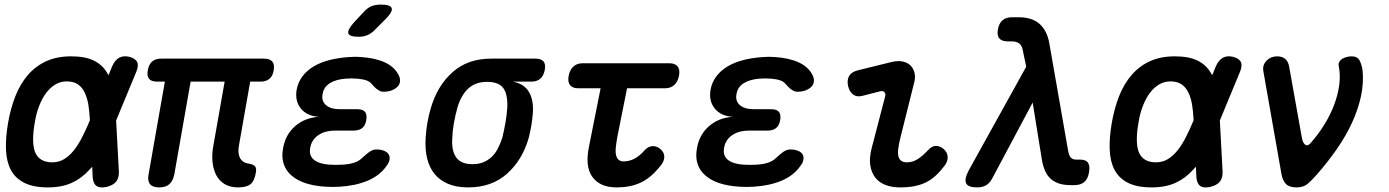

<svg xmlns="http://www.w3.org/2000/svg" viewBox="-20 -805 6040 835"><path d="M497 -59Q498 -31 485 -15Q472 1 443 8Q414 14 399.5 3.5Q385 -7 383 -35L381 -80Q375 -73 368 -66Q336 -30 292.5 -10Q249 10 188 10Q125 10 85.5 -10Q46 -30 27 -66.5Q8 -103 6 -154.5Q4 -206 15 -270Q26 -334 47 -387Q68 -440 101 -478.5Q134 -517 180.5 -538.5Q227 -560 289 -560Q350 -560 387 -542Q424 -524 444 -491Q448 -485 452 -478L467 -515Q479 -543 497.5 -553.5Q516 -564 542 -558Q569 -551 576.5 -535Q584 -519 572 -491L485 -281ZM371 -282Q369 -321 364 -352Q358 -384 346.5 -406Q335 -428 316.5 -439.5Q298 -451 270 -451Q243 -451 220.5 -437.5Q198 -424 180.5 -400.5Q163 -377 150 -343.5Q137 -310 131 -270Q124 -231 124 -199Q124 -167 132 -145Q140 -123 159 -111Q178 -99 207 -99Q236 -99 259 -113Q282 -127 301.5 -151.5Q321 -176 338 -210Q355 -243 371 -282Z M1015 10Q980 10 956 -5Q932 -20 919.5 -45Q907 -70 904 -103Q901 -136 908 -172L957 -450H809L738 -46Q732 -18 716.5 -4Q701 10 672 10Q644 10 632.5 -4Q621 -18 626 -46L697 -450H663Q638 -450 628 -462.5Q618 -475 623 -500Q627 -525 641.5 -537.5Q656 -550 682 -550H1128Q1154 -550 1164.5 -537Q1175 -524 1170 -498Q1166 -474 1151.5 -462Q1137 -450 1113 -450H1068L1019 -171Q1013 -138 1024.5 -117Q1036 -96 1065 -93Q1083 -89 1089.5 -81Q1096 -73 1093 -56Q1087 -18 1069.5 -4Q1052 10 1015 10Z M1714 -478Q1721 -464 1719.5 -450.5Q1718 -437 1708.5 -427.5Q1699 -418 1683.5 -412Q1668 -406 1647 -406Q1639 -406 1633 -409Q1627 -412 1621 -416Q1615 -420 1609.5 -426Q1604 -432 1597 -439Q1589 -450 1573 -455.5Q1557 -461 1533 -463Q1520 -464 1508 -464Q1496 -464 1484 -463Q1442 -460 1415 -443.5Q1388 -427 1383 -396Q1377 -366 1397.5 -348Q1418 -330 1459 -330H1534Q1558 -330 1567.5 -318.5Q1577 -307 1573 -283Q1569 -259 1555 -248Q1541 -237 1517 -237H1438Q1393 -237 1364 -217Q1335 -197 1329 -162Q1323 -128 1345.5 -110Q1368 -92 1412 -89Q1427 -88 1442.5 -88Q1458 -88 1473 -89Q1502 -91 1523 -98.5Q1544 -106 1558 -121Q1566 -128 1573 -134Q1580 -140 1586.5 -144.5Q1593 -149 1600.5 -152Q1608 -155 1617 -155Q1637 -155 1651 -149Q1665 -143 1670.5 -133.5Q1676 -124 1674 -110.5Q1672 -97 1660 -82Q1631 -41 1578.5 -19Q1526 3 1457 7Q1442 8 1426.5 8Q1411 8 1396 7Q1347 4 1310 -8Q1273 -20 1248 -41.5Q1223 -63 1213.5 -93Q1204 -123 1211 -160Q1221 -219 1263 -256Q1305 -293 1367 -297Q1315 -300 1288.5 -333Q1262 -366 1270 -414Q1276 -447 1295 -472.5Q1314 -498 1344 -516Q1374 -534 1413.5 -544Q1453 -554 1500 -557Q1513 -558 1525 -558Q1537 -558 1549 -557Q1612 -553 1654 -533.5Q1696 -514 1714 -478ZM1611 -676Q1595 -659 1577.5 -652Q1560 -645 1540 -645Q1500 -645 1495 -660Q1490 -675 1520 -708L1561 -752Q1579 -772 1596.5 -778.5Q1614 -785 1637 -785Q1679 -785 1683.5 -769Q1688 -753 1657 -722Z M2290 -450H2210Q2260 -441 2281 -404Q2302 -367 2297 -310Q2295 -284 2290.5 -257.5Q2286 -231 2279 -204Q2251 -108 2184.5 -49Q2118 10 2016 10Q1965 10 1928.5 -5.5Q1892 -21 1869.5 -49Q1847 -77 1837.5 -116.5Q1828 -156 1831 -204Q1833 -237 1838.5 -270Q1844 -303 1854 -336Q1882 -432 1948 -491Q2014 -550 2116 -550H2309Q2334 -550 2344 -537.5Q2354 -525 2349 -500Q2344 -475 2329.5 -462.5Q2315 -450 2290 -450ZM2035 -91Q2061 -91 2081 -99Q2101 -107 2117 -121.5Q2133 -136 2144 -157Q2155 -178 2164 -204Q2172 -237 2178 -270Q2184 -303 2186 -336Q2189 -393 2169.5 -421Q2150 -449 2098 -449Q2047 -449 2015.5 -419Q1984 -389 1969 -336Q1960 -303 1954 -270Q1948 -237 1947 -204Q1943 -151 1963.5 -121Q1984 -91 2035 -91Z M2890 -530Q2916 -530 2927 -516Q2938 -502 2933 -476Q2928 -450 2912.5 -435.5Q2897 -421 2871 -421H2707L2665 -211Q2660 -183 2658 -163Q2656 -143 2659.5 -129.5Q2663 -116 2671 -109.5Q2679 -103 2692 -103Q2716 -103 2738.5 -114.5Q2761 -126 2782 -150Q2799 -169 2818 -169.5Q2837 -170 2852 -157Q2869 -142 2869 -123.5Q2869 -105 2855 -87Q2833 -59 2811.5 -40.5Q2790 -22 2766.5 -11Q2743 0 2717 5Q2691 10 2662 10Q2623 10 2596.5 -2.5Q2570 -15 2554.5 -38Q2539 -61 2536 -93Q2533 -125 2541 -165L2592 -421H2495Q2470 -421 2459 -435Q2448 -449 2453 -475Q2458 -501 2473.5 -515.5Q2489 -530 2515 -530Z M3514 -478Q3521 -464 3519.5 -450.5Q3518 -437 3508.5 -427.5Q3499 -418 3483.5 -412Q3468 -406 3447 -406Q3439 -406 3433 -409Q3427 -412 3421 -416Q3415 -420 3409.5 -426Q3404 -432 3397 -439Q3389 -450 3373 -455.5Q3357 -461 3333 -463Q3320 -464 3308 -464Q3296 -464 3284 -463Q3242 -460 3215 -443.5Q3188 -427 3183 -396Q3177 -366 3197.5 -348Q3218 -330 3259 -330H3334Q3358 -330 3367.5 -318.5Q3377 -307 3373 -283Q3369 -259 3355 -248Q3341 -237 3317 -237H3238Q3193 -237 3164 -217Q3135 -197 3129 -162Q3123 -128 3145.5 -110Q3168 -92 3212 -89Q3227 -88 3242.5 -88Q3258 -88 3273 -89Q3302 -91 3323 -98.5Q3344 -106 3358 -121Q3366 -128 3373 -134Q3380 -140 3386.5 -144.5Q3393 -149 3400.5 -152Q3408 -155 3417 -155Q3437 -155 3451 -149Q3465 -143 3470.5 -133.5Q3476 -124 3474 -110.5Q3472 -97 3460 -82Q3431 -41 3378.5 -19Q3326 3 3257 7Q3242 8 3226.5 8Q3211 8 3196 7Q3147 4 3110 -8Q3073 -20 3048 -41.5Q3023 -63 3013.5 -93Q3004 -123 3011 -160Q3021 -219 3063 -256Q3105 -293 3167 -297Q3115 -300 3088.5 -333Q3062 -366 3070 -414Q3076 -447 3095 -472.5Q3114 -498 3144 -516Q3174 -534 3213.5 -544Q3253 -554 3300 -557Q3313 -558 3325 -558Q3337 -558 3349 -557Q3412 -553 3454 -533.5Q3496 -514 3514 -478Z M3730 -388Q3706 -382 3690 -394Q3674 -406 3668 -432Q3663 -458 3673 -475Q3683 -492 3710 -499L3856 -535Q3884 -542 3905.5 -537.5Q3927 -533 3940 -520Q3953 -507 3957.5 -487Q3962 -467 3955 -443L3897 -211Q3888 -176 3886 -154.5Q3884 -133 3888.5 -121Q3893 -109 3902 -104Q3911 -99 3924 -99Q3949 -99 3971 -113Q3993 -127 4014 -150Q4032 -170 4049.5 -170.5Q4067 -171 4084 -157Q4101 -142 4101.5 -122Q4102 -102 4087 -83Q4068 -58 4048 -40Q4028 -22 4005 -11Q3982 0 3955 5Q3928 10 3894 10Q3858 10 3830 -1Q3802 -12 3785.5 -34Q3769 -56 3764.5 -88.5Q3760 -121 3772 -165L3829 -384Q3833 -397 3826.5 -404Q3820 -411 3808 -408Z M4294 -27Q4283 -7 4267 1.5Q4251 10 4230 10Q4190 10 4181.5 -8Q4173 -26 4193 -64L4443 -515L4427 -591Q4423 -609 4411 -617Q4399 -625 4381 -625H4363Q4337 -625 4326 -638Q4315 -651 4320 -678Q4325 -704 4340 -717Q4355 -730 4382 -730H4409Q4468 -730 4500.5 -701.5Q4533 -673 4543 -619L4625 -151Q4629 -128 4637 -119.5Q4645 -111 4660 -111H4675Q4703 -111 4712 -97Q4721 -83 4716 -55Q4711 -26 4695 -13Q4679 0 4653 0H4634Q4582 0 4551.5 -25.5Q4521 -51 4511 -111L4471 -359Z M5297 -59Q5298 -31 5285 -15Q5272 1 5243 8Q5214 14 5199.5 3.5Q5185 -7 5183 -35L5181 -80Q5175 -73 5168 -66Q5136 -30 5092.5 -10Q5049 10 4988 10Q4925 10 4885.5 -10Q4846 -30 4827 -66.5Q4808 -103 4806 -154.5Q4804 -206 4815 -270Q4826 -334 4847 -387Q4868 -440 4901 -478.5Q4934 -517 4980.5 -538.5Q5027 -560 5089 -560Q5150 -560 5187 -542Q5224 -524 5244 -491Q5248 -485 5252 -478L5267 -515Q5279 -543 5297.5 -553.5Q5316 -564 5342 -558Q5369 -551 5376.5 -535Q5384 -519 5372 -491L5285 -281ZM5171 -282Q5169 -321 5164 -352Q5158 -384 5146.5 -406Q5135 -428 5116.5 -439.5Q5098 -451 5070 -451Q5043 -451 5020.5 -437.5Q4998 -424 4980.5 -400.5Q4963 -377 4950 -343.5Q4937 -310 4931 -270Q4924 -231 4924 -199Q4924 -167 4932 -145Q4940 -123 4959 -111Q4978 -99 5007 -99Q5036 -99 5059 -113Q5082 -127 5101.5 -151.5Q5121 -176 5138 -210Q5155 -243 5171 -282Z M5553 -48 5474 -497Q5472 -511 5476 -522Q5480 -533 5489 -542Q5498 -551 5509.5 -555.5Q5521 -560 5534 -560Q5556 -560 5569 -549Q5582 -538 5586 -518L5641 -210Q5645 -184 5656 -176Q5667 -168 5679 -182Q5713 -220 5739.5 -263Q5766 -306 5782.5 -350Q5799 -394 5804.5 -437Q5810 -480 5802 -518Q5800 -528 5804.5 -536Q5809 -544 5817 -549Q5825 -554 5836.5 -557Q5848 -560 5858 -560Q5883 -560 5892.5 -542.5Q5902 -525 5906 -497Q5911 -442 5898.5 -385Q5886 -328 5860 -271.5Q5834 -215 5795 -158.5Q5756 -102 5707 -46Q5685 -21 5667 -5.5Q5649 10 5618 10Q5587 10 5572.5 -5Q5558 -20 5553 -48Z"/></svg>

Font: Maple Mono SemiBold
Style: Italic
Weight: 600
Italic angle: -10°
Monospace: yes
Designer: subframe7536
Version: Version 7.000